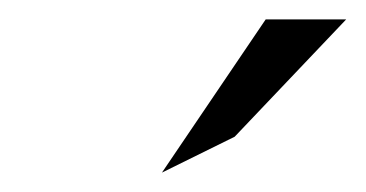

<svg xmlns="http://www.w3.org/2000/svg" viewBox="-20 -772 377 198"><path d="M147 -594 222 -631 337 -752H254Z"/></svg>

Font: Charger EcoBold
Style: Obl
Weight: 1000
Designer: Jasper
Foundry: Cannot Into Space Fonts
Version: Version 1.1